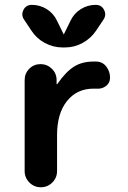

<svg xmlns="http://www.w3.org/2000/svg" viewBox="-20 -790 540 810"><path d="M244.1 -589.8Q204.1 -589.8 168.9 -608.9Q133.8 -627.9 112.3 -661.1L81.1 -708Q68.4 -727.5 79.1 -748.5Q89.8 -769.5 114.3 -769.5Q148.4 -769.5 177.2 -751.5Q206.1 -733.4 220.7 -702.1L248 -646.5Q248 -645.5 249 -645Q250 -644.5 250 -646.5L277.3 -702.1Q292 -733.4 320.8 -751.5Q349.6 -769.5 383.8 -769.5Q408.2 -769.5 418.9 -748.5Q429.7 -727.5 417 -708L385.7 -661.1Q363.3 -627.9 328.6 -608.9Q293.9 -589.8 253.9 -589.8ZM387.7 -530.3Q413.1 -529.3 428.7 -508.8Q444.3 -488.3 444.3 -461.9Q444.3 -440.4 427.2 -427.2Q410.2 -414.1 387.7 -416H374Q304.7 -416 262.7 -363.8Q220.7 -311.5 220.7 -219.7V-68.4Q220.7 -40 200.7 -20Q180.7 0 152.3 0Q124 0 104 -20Q84 -40 84 -68.4V-452.1Q84 -480.5 103.5 -500Q123 -519.5 150.9 -519.5Q178.7 -519.5 198.7 -500Q218.8 -480.5 218.8 -452.1V-435.5Q218.8 -434.6 219.7 -434.6Q221.7 -434.6 221.7 -435.5Q257.8 -487.3 292 -508.8Q326.2 -530.3 374 -530.3Z"/></svg>

Font: Rounded-X Mgen+ 1m bold
Style: Bold
Weight: 700
Designer: [Source Han Sans]
Ryoko NISHIZUKA  (kana & ideographs); Paul D. Hunt (Latin, Greek & Cyrillic); Wenlong ZHANG  (bopomofo
Version: Version 1.059.20150602